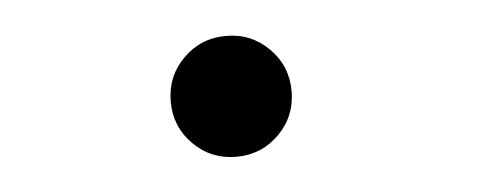

<svg xmlns="http://www.w3.org/2000/svg" viewBox="-27 -192 625 250"><g transform="rotate(-5 285.0 -67.0)"><path d="M330 -11.5Q307 11.5 274 11.5Q241 11.5 218 -11.5Q195 -34.5 195 -67.5Q195 -100.5 218 -123.5Q241 -146.5 274 -146.5Q307 -146.5 330 -123.5Q353 -100.5 353 -67.5Q353 -34.5 330 -11.5Z"/></g></svg>

Font: League Mono Narrow
Style: Regular
Weight: 400
Width: 3
Designer: Tyler Finck
Foundry: The League of Moveable Type / Tyler Finck
Version: Version 2.210